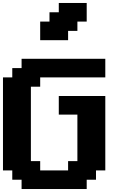

<svg xmlns="http://www.w3.org/2000/svg" viewBox="-20 -1270 852 1290"><path d="M125 0H562.5V-62.5H625V-125H687.5V-625H375V-500H500V-187.5H437.5V-125H250V-187.5H187.5V-687.5H250V-750H687.5V-875H125V-812.5H62.5V-750H0V-125H62.5V-62.5H125ZM250 -1000H437.5V-1062.5H500V-1125H562.5V-1250H375V-1187.5H312.5V-1125H250Z"/></svg>

Font: Faithful 32x
Style: Semibold
Weight: 400
Foundry: Faithful Resource Pack
Version: Version 1.0; January 27, 2023